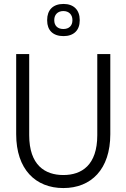

<svg xmlns="http://www.w3.org/2000/svg" viewBox="-20 -944 640 973"><path d="M62 -670V-264C62 -86 160 9 301 9C442 9 539 -86 539 -264V-670H473V-259C473 -107 394 -57 301 -57C208 -57 128 -107 128 -259V-670ZM219 -840C219 -791 248 -761 302 -761C354 -761 384 -791 384 -840V-843C384 -893 354 -924 302 -924C248 -924 219 -893 219 -843ZM255 -841V-843C255 -869 272 -888 301 -888C330 -888 347 -869 347 -843V-841C347 -814 330 -797 301 -797C272 -797 255 -814 255 -841Z"/></svg>

Font: LT Wave Mono Light
Style: Regular
Weight: 300
Designer: Daniel Lyons
Version: Version 2.5 (Glyphs App)